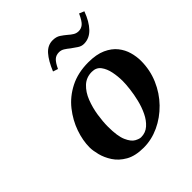

<svg xmlns="http://www.w3.org/2000/svg" viewBox="-179 -748 875 875"><g transform="rotate(-45 258.5 -310.5)"><path d="M72 -165Q72 -210 89 -258.5Q106 -307 139.5 -349.5Q173 -392 224 -418Q275 -444 342 -444Q394 -444 428 -428.5Q462 -413 481.5 -388.5Q501 -364 509 -335Q517 -306 517 -279Q517 -220 494.5 -167.5Q472 -115 433 -75Q394 -35 345.5 -12.5Q297 10 246 10Q192 10 158 -9.5Q124 -29 105.5 -57.5Q87 -86 79.5 -115.5Q72 -145 72 -165ZM198 -173Q198 -112 211.5 -81.5Q225 -51 242.5 -41.5Q260 -32 271 -32Q300 -32 321 -50.5Q342 -69 356 -98Q370 -127 378 -160Q386 -193 389.5 -223Q393 -253 393 -272Q393 -303 387 -332.5Q381 -362 366 -382Q351 -402 323 -402Q287 -402 262.5 -379Q238 -356 224 -320Q210 -284 204 -245Q198 -206 198 -173ZM412 -575Q428 -575 441 -585.5Q454 -596 470 -631L494 -621Q476 -572 449.5 -544.5Q423 -517 388 -517Q372 -517 358 -526.5Q344 -536 330 -546Q318 -556 306 -563.5Q294 -571 280 -571Q261 -571 248.5 -559.5Q236 -548 223 -520L199 -528Q219 -577 242.5 -603.5Q266 -630 298 -630Q321 -630 336 -620Q351 -610 364 -599Q375 -589 386.5 -582Q398 -575 412 -575Z"/></g></svg>

Font: Libertinus Serif Semibold Italic
Style: Regular
Weight: 600
Italic angle: -11.5°
Designer: Philipp H. Poll, Khaled Hosny
Foundry: Caleb Maclennan
Version: Version 7.051;RELEASE